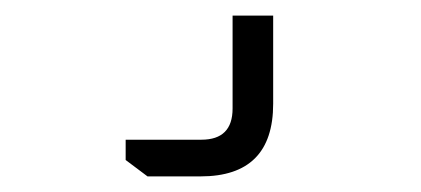

<svg xmlns="http://www.w3.org/2000/svg" viewBox="-20 -48 540 246"><path d="M141 131H238Q278 131 278 91V-28H330V85Q330 178 237 178H169L141 157Z"/></svg>

Font: Oxanium ExtraLight Light
Style: Regular
Weight: 300
Version: Version 2.000